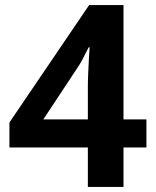

<svg xmlns="http://www.w3.org/2000/svg" viewBox="-20 -734 612 754"><path d="M555 -155H465V0H325V-155H17V-253L330 -714H465V-265H555ZM325 -265V-394Q325 -417 326.5 -449.5Q328 -482 329.5 -510.5Q331 -539 332 -548H328Q318 -528 306.5 -505.5Q295 -483 281 -463L150 -265Z"/></svg>

Font: Noto Sans Sinhala UI
Style: Bold
Weight: 700
Designer: Jelle Bosma - Monotype Design Team
Foundry: Monotype Imaging Inc.
Version: Version 2.006; ttfautohint (v1.8.4.7-5d5b)